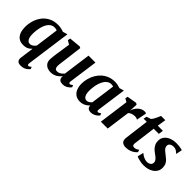

<svg xmlns="http://www.w3.org/2000/svg" viewBox="77 -1639 2842 2842"><g transform="rotate(45 1497.5 -218.0)"><path d="M456 141.5Q454.5 154.5 458.8 164.8Q463 175 474.5 175Q483 175 493.8 169.2Q504.5 163.5 520 150L533 184Q528 191 510.8 208Q493.5 225 464 239.2Q434.5 253.5 392.5 253.5Q340.5 253.5 323 229Q305.5 204.5 309.5 173.5L339.5 -48Q324 -32.5 306.2 -19Q288.5 -5.5 263.5 2.8Q238.5 11 199 11Q139 11 102.2 -17.2Q65.5 -45.5 48.8 -92.5Q32 -139.5 32 -196.5Q32 -265.5 51.8 -331.5Q71.5 -397.5 112 -450.8Q152.5 -504 214.2 -535.5Q276 -567 359 -567Q390 -567 424.2 -559.5Q458.5 -552 479 -543.5L553 -565ZM400 -492.5Q388 -498.5 375 -500.8Q362 -503 348 -503Q311 -503 283.2 -484.5Q255.5 -466 236.2 -434.8Q217 -403.5 205.5 -364.2Q194 -325 188.8 -283Q183.5 -241 183.5 -202Q183.5 -160 192.5 -130.5Q201.5 -101 218.2 -85.5Q235 -70 258 -70Q278 -70 295 -78Q312 -86 326 -99.5Q340 -113 350.5 -127Z M770.5 10Q739.5 10 708 -1.8Q676.5 -13.5 654.8 -41Q633 -68.5 632 -116Q632 -133.5 633.8 -154.2Q635.5 -175 638.5 -198.2Q641.5 -221.5 645 -245.5Q648.5 -269.5 652 -292L679 -472.5L619 -508.5L626.5 -550L808 -567L832 -555L798.5 -288.5Q796 -267 793 -245.2Q790 -223.5 787.2 -203.5Q784.5 -183.5 782.8 -166.5Q781 -149.5 781 -137.5Q781 -112 786.5 -96.5Q792 -81 803.2 -74.2Q814.5 -67.5 831.5 -67.5Q852.5 -67.5 872.2 -76Q892 -84.5 908.8 -98.5Q925.5 -112.5 938 -128L997 -562.5H1142.5L1079 -105.5Q1076.5 -86 1082 -77.2Q1087.5 -68.5 1098 -68.5Q1107 -68.5 1116.2 -73.2Q1125.5 -78 1143.5 -92.5L1157.5 -60Q1152.5 -51.5 1135 -34.8Q1117.5 -18 1089.8 -4Q1062 10 1025 10Q986.5 10 966.8 -4.8Q947 -19.5 943 -44.5Q942.5 -47 942.2 -50.8Q942 -54.5 942.2 -58.8Q942.5 -63 943 -67.5Q943.5 -72 944 -76L942 -77Q929 -61.5 912.8 -46Q896.5 -30.5 875.5 -17.8Q854.5 -5 828.5 2.5Q802.5 10 770.5 10Z M1668.5 -106Q1666 -85.5 1671.5 -77Q1677 -68.5 1687.5 -68.5Q1695 -68.5 1705.5 -73.5Q1716 -78.5 1732.5 -91.5L1746.5 -59Q1741 -50.5 1722.8 -34Q1704.5 -17.5 1676.2 -3.8Q1648 10 1612 10Q1581 10 1560.2 -5Q1539.5 -20 1537.5 -50L1538.5 -61.5Q1523 -43.5 1500.8 -27.2Q1478.5 -11 1450.2 -0.5Q1422 10 1387 10Q1328 10 1290.2 -17.8Q1252.5 -45.5 1234.5 -92Q1216.5 -138.5 1216.5 -194Q1216.5 -250 1231 -304Q1245.5 -358 1273 -405.5Q1300.5 -453 1341 -489.5Q1381.5 -526 1433.8 -546.5Q1486 -567 1549 -567Q1577 -567 1608.2 -560.5Q1639.5 -554 1661 -546.5L1732.5 -567ZM1578 -496.5Q1568.5 -500 1558.2 -501.5Q1548 -503 1537.5 -503Q1501.5 -503 1474.2 -484.8Q1447 -466.5 1427.2 -435.2Q1407.5 -404 1395 -364.5Q1382.5 -325 1376.8 -282.5Q1371 -240 1371 -199.5Q1371 -158.5 1380.2 -129.5Q1389.5 -100.5 1406.5 -85.2Q1423.5 -70 1446.5 -70Q1458.5 -70 1469.2 -73.5Q1480 -77 1490 -83.2Q1500 -89.5 1508.8 -97.5Q1517.5 -105.5 1525.5 -114Z M1817.5 0 1881.5 -472.5 1829.5 -500.5 1837 -541.5 1989.5 -567 2014.5 -551 2009 -460 2006 -422Q2014.5 -449.5 2029.8 -475.5Q2045 -501.5 2066.2 -522Q2087.5 -542.5 2114 -554.8Q2140.5 -567 2171 -567Q2183 -567 2192 -564Q2201 -561 2204.5 -557.5L2173.5 -399Q2170 -403 2156.2 -408.8Q2142.5 -414.5 2120 -414.5Q2104 -414.5 2088.2 -411.8Q2072.5 -409 2058.2 -404.2Q2044 -399.5 2032 -391.8Q2020 -384 2012 -373.5L1961 0Z M2407 -186.5Q2405 -170.5 2403.2 -158Q2401.5 -145.5 2400.2 -135.5Q2399 -125.5 2399 -116Q2399 -97 2408 -87.2Q2417 -77.5 2434.5 -77.5Q2457.5 -77.5 2476.5 -85.5Q2495.5 -93.5 2513.5 -108.5L2525.5 -69Q2512 -53.5 2487.8 -35Q2463.5 -16.5 2427.8 -3.2Q2392 10 2342 10Q2305 10 2277.2 -9.2Q2249.5 -28.5 2249.5 -77Q2249.5 -80 2249.8 -85.5Q2250 -91 2251.5 -102.2Q2253 -113.5 2255.2 -133Q2257.5 -152.5 2261.5 -184L2299.5 -479.5H2233L2244 -530L2312 -552.5Q2325.5 -564.5 2339.2 -588.2Q2353 -612 2365.5 -639.5Q2378 -667 2387.5 -690.5H2476.5L2455 -554H2562.5L2552 -479.5H2444.5Z M2944 -453.5H2938.5Q2928.5 -466.5 2903 -483.8Q2877.5 -501 2842 -501Q2819.5 -501 2800.8 -494Q2782 -487 2770.5 -473.8Q2759 -460.5 2758.5 -439.5Q2758.5 -418.5 2768.5 -400.8Q2778.5 -383 2798.2 -365.8Q2818 -348.5 2845.5 -328.5Q2873 -308.5 2896.2 -286.8Q2919.5 -265 2933.5 -236Q2947.5 -207 2947.5 -166Q2947.5 -121.5 2929.2 -88.8Q2911 -56 2879 -34Q2847 -12 2806.2 -1Q2765.5 10 2720.5 10Q2690.5 10 2658.2 4.5Q2626 -1 2600.8 -9Q2575.5 -17 2566 -24.5L2588.5 -117H2590.5Q2601 -106.5 2621.5 -93.5Q2642 -80.5 2667.8 -70.8Q2693.5 -61 2719 -61Q2738.5 -61 2757.8 -67.5Q2777 -74 2789.8 -88.8Q2802.5 -103.5 2802.5 -127.5Q2802.5 -148.5 2790.8 -166.5Q2779 -184.5 2759 -202Q2739 -219.5 2712 -237.5Q2689.5 -253 2667.2 -275Q2645 -297 2630 -328Q2615 -359 2615 -401.5Q2615 -451 2643 -488.2Q2671 -525.5 2721.2 -546.2Q2771.5 -567 2837 -567Q2863.5 -567 2889.8 -564Q2916 -561 2935.8 -556.8Q2955.5 -552.5 2963.5 -549Z"/></g></svg>

Font: Merriweather 20pt ExtraBold
Style: Italic
Weight: 800
Italic angle: -7.8°
Version: Version 2.101